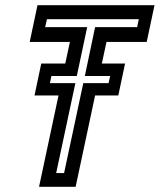

<svg xmlns="http://www.w3.org/2000/svg" viewBox="-20 -720 616 740"><path d="M130.5 0 205.5 -352H113L139 -475H231.5L249.5 -558.5H94.5L124.5 -700H575.5L545.5 -558.5H390.5L372.5 -475H462L436 -352H346.5L271.5 0ZM196.5 -53H227L301 -399.5H398.5L404.5 -427H307L346.5 -615.5H508.5L515 -646H161L154 -615.5H316L276 -427H178L172.5 -399.5H270.5Z"/></svg>

Font: Tourney Expanded SemiBold
Style: Italic
Weight: 600
Width: 7
Italic angle: -12°
Designer: Tyler Finck
Foundry: Etcetera Type Co
Version: Version 1.010; ttfautohint (v1.8.3)